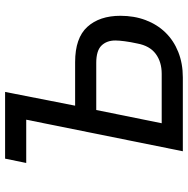

<svg xmlns="http://www.w3.org/2000/svg" viewBox="-12 -726 738 754"><g transform="rotate(-90 357.0 -349.0)"><path d="M264 -615H94L111 -698H373L319 -423H490Q585 -423 628.5 -375Q672 -327 672 -245Q672 -191 655 -146Q638 -101 606.5 -68.5Q575 -36 530 -18Q485 0 430 0H140ZM444 -83Q491 -83 522.5 -106.5Q554 -130 563 -178Q569 -205 572 -228Q575 -251 575 -265Q575 -299 555 -319.5Q535 -340 487 -340H302L250 -83Z"/></g></svg>

Font: IBM Plex Sans Text
Style: Italic
Weight: 450
Italic angle: -11°
Designer: Mike Abbink, Paul van der Laan, Pieter van Rosmalen
Foundry: Bold Monday
Version: Version 3.005